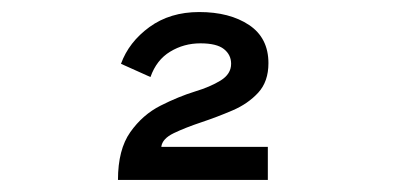

<svg xmlns="http://www.w3.org/2000/svg" viewBox="-20 -894 656 319"><path d="M176 -595Q176 -645.5 196.5 -674.5Q217 -703.5 246.8 -718.5Q276.5 -733.5 304 -742Q329 -749.5 346.5 -760.2Q364 -771 364 -788Q364 -803 352 -812.5Q340 -822 313 -822Q285.5 -822 262.8 -808.2Q240 -794.5 230 -766L181 -788Q194 -824 228.2 -849Q262.5 -874 311 -874Q361.5 -874 393.8 -852.5Q426 -831 426 -789Q426 -758.5 409 -740Q392 -721.5 366.2 -710.5Q340.5 -699.5 315 -691Q288 -682 268.8 -672.8Q249.5 -663.5 248 -650H425V-595Z"/></svg>

Font: Overpass Mono Light
Style: Regular
Weight: 300
Monospace: yes
Designer: Delve Withrington, Dave Bailey
Foundry: Delve Fonts LLC
Version: Version 4.000